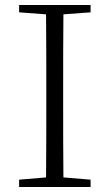

<svg xmlns="http://www.w3.org/2000/svg" viewBox="-20 -743 436 763"><path d="M56 -694 163 -686C164 -588 164 -489 164 -390V-333C164 -234 164 -135 163 -38L56 -29V0H340V-29L232 -38C231 -135 231 -234 231 -333V-390C231 -489 231 -589 232 -686L340 -694V-723H56Z"/></svg>

Font: Noto Serif TC ExtraLight
Style: Regular
Weight: 200
Designer: Ryoko NISHIZUKA 西塚涼子 (kana & ideographs); Frank Grießhammer (Latin, Greek & Cyrillic); Wenlong ZHANG 张文龙 (bopomofo); San
Foundry: Adobe
Version: Version 2.001;hotconv 1.1.0;makeotfexe 2.6.0